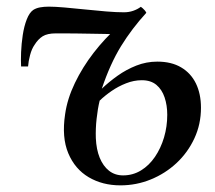

<svg xmlns="http://www.w3.org/2000/svg" viewBox="-20 -547 648 578"><path d="M64.5 -347H43.5Q42.5 -364.5 43.5 -389.8Q44.5 -415 48.5 -441.5Q52.5 -468 60.5 -488.5Q68.5 -509 80 -517Q88.5 -522.5 100.5 -524.8Q112.5 -527 127 -527Q145 -527 174.2 -524.5Q203.5 -522 236.5 -518.5Q269.5 -515 300.2 -512.5Q331 -510 353 -510Q368 -510 381 -514.5Q394 -519 404 -526.5Q406.5 -525 409.5 -522.2Q412.5 -519.5 415.8 -515.8Q419 -512 420.5 -508.5Q377 -461 344.2 -407.8Q311.5 -354.5 286.5 -280Q308 -300.5 334 -319Q360 -337.5 390.2 -349.5Q420.5 -361.5 453.5 -361.5Q496 -361.5 525.2 -344.2Q554.5 -327 569.8 -295.8Q585 -264.5 585 -222.5Q585 -173 565.2 -130.5Q545.5 -88 511.5 -56.2Q477.5 -24.5 434 -6.8Q390.5 11 342.5 11Q288.5 11 247 -13.5Q205.5 -38 185.5 -85.8Q165.5 -133.5 176 -203Q182.5 -249.5 205.5 -297.2Q228.5 -345 262.2 -388.5Q296 -432 333.5 -465L328 -444Q316 -444.5 296.5 -444.8Q277 -445 254.8 -445.5Q232.5 -446 211 -446.2Q189.5 -446.5 172.5 -446.5Q155.5 -446.5 148 -446.5Q122.5 -446.5 108.5 -437.8Q94.5 -429 84 -412Q75.5 -400 70.5 -381Q65.5 -362 64.5 -347ZM350.5 -19Q380 -19 404.5 -34Q429 -49 446.5 -74.8Q464 -100.5 473.8 -133.2Q483.5 -166 483.5 -201.5Q483.5 -230 475.5 -253.8Q467.5 -277.5 450.8 -291.5Q434 -305.5 407 -305.5Q383 -305.5 359.5 -296.2Q336 -287 315.8 -273Q295.5 -259 280 -244Q274 -219 270.8 -189.2Q267.5 -159.5 268.5 -131Q270 -97 280.2 -72Q290.5 -47 308.2 -33Q326 -19 350.5 -19Z"/></svg>

Font: Merriweather 120pt
Style: Italic
Weight: 400
Italic angle: -7.8°
Version: Version 2.101